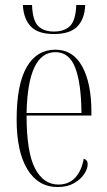

<svg xmlns="http://www.w3.org/2000/svg" viewBox="-20 -743 430 773"><path d="M197 -606Q133 -606 104 -636.5Q75 -667 72 -723H109Q111 -662 133 -639Q155 -616 197 -616Q240 -616 262.5 -639Q285 -662 287 -723H323Q321 -667 291.5 -636.5Q262 -606 197 -606ZM212 10Q134 10 90.5 -61Q47 -132 47 -262Q47 -403 87.5 -473Q128 -543 203 -543Q274 -543 311 -475.5Q348 -408 348 -292V-278H87Q87 -130 121 -65Q155 0 215 0Q258 0 283.5 -28.5Q309 -57 317 -104Q333 -99 333 -82Q333 -64 319 -42.5Q305 -21 278 -5.5Q251 10 212 10ZM308 -288Q307 -407 283 -470Q259 -533 203 -533Q92 -533 87 -288Z"/></svg>

Font: Noto Serif Display ExtraCondensed ExtraLight
Style: Regular
Weight: 200
Width: 2
Designer: Monotype Design Team
Foundry: Monotype Imaging Inc.
Version: Version 2.009